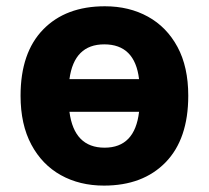

<svg xmlns="http://www.w3.org/2000/svg" viewBox="-20 -576 659 606"><path d="M574.2 -273.9Q574.2 -137.2 502.7 -63.7Q431.2 9.8 308.1 9.8Q231.4 9.8 172.1 -23.2Q112.8 -56.2 78.9 -119.6Q44.9 -183.1 44.9 -273.9Q44.9 -409.7 116.2 -482.9Q187.5 -556.2 311 -556.2Q387.7 -556.2 447 -523.4Q506.3 -490.7 540.3 -427.7Q574.2 -364.7 574.2 -273.9ZM309.1 -436Q213.9 -436 199.2 -326.2H418.9Q405.8 -436 309.1 -436ZM310.1 -109.9Q405.8 -109.9 418.9 -223.1H199.2Q213.9 -109.9 310.1 -109.9Z"/></svg>

Font: Open Sans
Style: Bold
Weight: 700
Designer: Monotype Design Team
Foundry: Monotype Imaging Inc.
Version: Version 3.000; ttfautohint (v1.8.4)